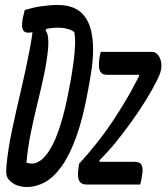

<svg xmlns="http://www.w3.org/2000/svg" viewBox="-20 -740 667 770"><path d="M214 -720Q255 -720 285 -704Q315 -688 332.5 -653Q350 -618 353 -561Q356 -504 341 -422L334 -383Q314 -270 287 -194.5Q260 -119 228 -74Q196 -29 160.5 -9.5Q125 10 88 10Q78 10 69 8.5Q60 7 52 4.5Q44 2 37 -2Q30 -6 24.5 -10.5Q19 -15 15 -20Q7 -30 5.5 -42Q4 -54 6 -76Q12 -142 28.5 -219.5Q45 -297 64.5 -379.5Q84 -462 99.5 -543.5Q115 -625 119 -700L179 -645L163 -618Q171 -606 173 -589Q175 -572 173 -546Q168 -494 156 -437.5Q144 -381 129.5 -322.5Q115 -264 103 -204.5Q91 -145 86 -87Q89 -87 92.5 -86Q96 -85 101 -84.5Q106 -84 110 -84Q124 -84 142.5 -96.5Q161 -109 181.5 -142Q202 -175 222 -237.5Q242 -300 260 -399L262 -408Q270 -454 275 -492Q280 -530 281 -559.5Q282 -589 278 -611Q271 -617 262 -620.5Q253 -624 241 -626.5Q229 -629 211 -629Q193 -629 175.5 -626Q158 -623 143.5 -619Q129 -615 116 -612Q103 -609 93 -609Q81 -609 75 -616Q69 -623 68.5 -636.5Q68 -650 72 -670Q74 -679 76 -686Q78 -693 79 -700Q94 -704 109.5 -708Q125 -712 142 -714.5Q159 -717 177 -718.5Q195 -720 214 -720ZM384 -532H589Q603 -532 612.5 -521Q622 -510 625.5 -494Q629 -478 626 -462L625 -457Q622 -442 606 -410.5Q590 -379 564.5 -337.5Q539 -296 507 -251.5Q475 -207 441 -165Q424 -145 409 -128.5Q394 -112 379 -97V-91H520Q542 -91 548.5 -77Q555 -63 549 -32Q548 -24 546 -15.5Q544 -7 542 0H327Q311 0 302.5 -8.5Q294 -17 293 -34Q292 -51 296 -75L297 -83Q333 -122 369 -167.5Q405 -213 438 -263Q471 -313 500 -364Q510 -382 519 -399.5Q528 -417 538 -435L537 -440H409Q393 -440 385.5 -448.5Q378 -457 377 -472.5Q376 -488 379 -509Q380 -515 381.5 -521Q383 -527 384 -532Z"/></svg>

Font: Rec Mono Duotone
Style: Italic
Weight: 400
Italic angle: -10°
Monospace: yes
Version: Version 1.085; ttfautohint (v1.8.4.7-5d5b)